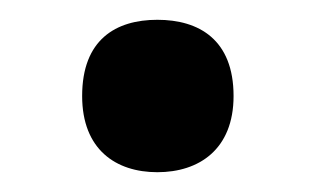

<svg xmlns="http://www.w3.org/2000/svg" viewBox="-20 -515 319 194"><path d="M63 -418C63 -364 97 -341 139 -341C181 -341 216 -364 216 -418C216 -475 181 -495 139 -495C97 -495 63 -475 63 -418Z"/></svg>

Font: Noto Sans Malayalam UI SemiBold
Style: Regular
Weight: 600
Designer: Jelle Bosma - Monotype Design Team
Foundry: Monotype Imaging Inc.
Version: Version 2.104